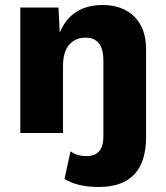

<svg xmlns="http://www.w3.org/2000/svg" viewBox="-20 -530 660 765"><path d="M389 -510Q468 -510 515 -464Q562 -418 562 -333V16Q562 215 373 215Q289 215 237 183L261 73Q287 92 325 92Q392 92 392 13V-288Q392 -380 321 -380Q281 -380 256 -352Q231 -324 231 -265V0H61V-500H213L218 -400Q264 -510 389 -510Z"/></svg>

Font: Elaine Sans
Style: Bold
Weight: 700
Designer: Wei Huang
Foundry: Wei Huang
Version: Version 2.001;December 24, 2019;FontCreator 12.0.0.2547 64-b